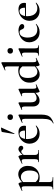

<svg xmlns="http://www.w3.org/2000/svg" viewBox="1299 -2074 1053 3699"><g transform="rotate(-90 1825.5 -224.5)"><path d="M28 275Q25 275 25 269Q25 263 28 263Q65 263 75.5 250Q86 237 86 194V-271Q86 -304 79 -319Q72 -334 53 -334Q44 -334 31.5 -330.5Q19 -327 5 -320Q1 -318 -2 -323.5Q-5 -329 -3 -331L129 -394Q131 -395 134 -395Q146 -395 156.5 -371.5Q167 -348 167 -304V194Q167 222 173.5 237Q180 252 200 257.5Q220 263 260 263Q262 263 262 269Q262 275 260 275Q232 275 198 274Q164 273 126 273Q99 273 73 274Q47 275 28 275ZM260 13Q221 13 193 6Q165 -1 128 -18L155 -79Q179 -49 207.5 -30Q236 -11 282 -11Q331 -11 360.5 -53.5Q390 -96 390 -184Q390 -266 353 -307.5Q316 -349 264 -349Q224 -349 195 -328Q166 -307 138 -277L129 -287Q180 -346 226.5 -372.5Q273 -399 322 -399Q363 -399 399 -377.5Q435 -356 457 -315Q479 -274 479 -215Q479 -152 458 -108.5Q437 -65 404 -38Q371 -11 333 1Q295 13 260 13Z M667 -271 660 -283Q698 -328 724.5 -352.5Q751 -377 769 -386.5Q787 -396 803 -396Q824 -396 845.5 -381.5Q867 -367 867 -345Q867 -327 856 -315Q845 -303 825 -303Q807 -303 797 -313Q787 -323 778 -332Q769 -341 753 -341Q745 -341 736 -336.5Q727 -332 711 -317Q695 -302 667 -271ZM553 0Q550 0 550 -6Q550 -12 553 -12Q587 -12 598 -26Q609 -40 609 -81V-272Q609 -304 602 -319Q595 -334 577 -334Q568 -334 555 -330Q542 -326 527 -319Q523 -318 520.5 -323.5Q518 -329 521 -330L652 -394Q657 -396 659 -396Q669 -396 679.5 -373Q690 -350 690 -306V-81Q690 -54 698 -38.5Q706 -23 726 -17.5Q746 -12 782 -12Q786 -12 786 -6Q786 0 782 0Q756 0 722.5 -1Q689 -2 650 -2Q623 -2 597.5 -1Q572 0 553 0Z M1103 12Q1040 12 996 -15Q952 -42 929.5 -86.5Q907 -131 907 -181Q907 -241 936 -289Q965 -337 1015 -366Q1065 -395 1128 -395Q1187 -395 1220 -367Q1253 -339 1253 -280Q1253 -267 1251 -259Q1249 -251 1242 -251H1160Q1163 -309 1146.5 -342Q1130 -375 1092 -375Q1047 -375 1021.5 -333.5Q996 -292 996 -223Q996 -165 1014 -122.5Q1032 -80 1067 -56Q1102 -32 1153 -32Q1184 -32 1205 -40.5Q1226 -49 1250 -62Q1252 -64 1255.5 -60Q1259 -56 1257 -53Q1221 -18 1183.5 -3Q1146 12 1103 12ZM967 -250 966 -267 1188 -271V-251ZM1104 -474Q1103 -471 1097.5 -472.5Q1092 -474 1093 -476L1133 -716Q1135 -719 1148 -722.5Q1161 -726 1178 -728.5Q1195 -731 1207.5 -731Q1220 -731 1218 -727Z M1469 -384Q1469 -373 1468 -344Q1467 -315 1467 -264V48Q1467 114 1451.5 158.5Q1436 203 1400.5 232Q1365 261 1302 282Q1300 283 1297.5 277.5Q1295 272 1297 271Q1347 250 1366.5 203Q1386 156 1386 71V-263Q1386 -297 1379.5 -312.5Q1373 -328 1356 -328Q1348 -328 1338 -325Q1328 -322 1316 -316Q1312 -315 1309 -321Q1306 -327 1309 -328L1453 -395Q1455 -396 1456 -396Q1460 -396 1464.5 -391.5Q1469 -387 1469 -384ZM1419 -501Q1394 -501 1379 -515Q1364 -529 1364 -555Q1364 -579 1379 -593Q1394 -607 1419 -607Q1445 -607 1458.5 -593Q1472 -579 1472 -555Q1472 -501 1419 -501Z M1738 11Q1685 11 1654.5 -23Q1624 -57 1624 -114V-263Q1624 -298 1616.5 -314.5Q1609 -331 1593 -331Q1581 -331 1565 -323Q1561 -322 1558.5 -328Q1556 -334 1559 -335L1685 -394Q1688 -395 1690 -395Q1694 -395 1699 -391Q1704 -387 1704 -384V-157Q1704 -101 1724.5 -73.5Q1745 -46 1787 -46Q1819 -46 1851.5 -64.5Q1884 -83 1905 -113L1911 -101Q1873 -49 1830 -19Q1787 11 1738 11ZM1966 -384V-113Q1966 -79 1973 -64.5Q1980 -50 1997 -50Q2005 -50 2016 -53.5Q2027 -57 2042 -62Q2046 -64 2049 -58.5Q2052 -53 2048 -51L1917 12Q1915 13 1913 13Q1904 13 1895 -11Q1886 -35 1886 -79V-263Q1886 -298 1879 -314.5Q1872 -331 1855 -331Q1843 -331 1827 -323Q1823 -322 1821 -328Q1819 -334 1822 -335L1948 -394Q1950 -395 1952 -395Q1957 -395 1961.5 -391Q1966 -387 1966 -384Z M2240 13Q2198 13 2162 -10.5Q2126 -34 2104.5 -77Q2083 -120 2083 -181Q2083 -240 2105 -281.5Q2127 -323 2161.5 -349Q2196 -375 2236 -387Q2276 -399 2312 -399Q2348 -399 2379 -389Q2410 -379 2435 -363L2416 -287Q2394 -330 2365.5 -352.5Q2337 -375 2293 -375Q2238 -375 2205.5 -336.5Q2173 -298 2173 -212Q2173 -155 2188 -114.5Q2203 -74 2230 -52.5Q2257 -31 2290 -31Q2331 -31 2363 -54Q2395 -77 2424 -109L2433 -101Q2412 -77 2383.5 -50.5Q2355 -24 2319.5 -5.5Q2284 13 2240 13ZM2477 -714V-114Q2477 -79 2484 -64.5Q2491 -50 2508 -50Q2516 -50 2527.5 -53Q2539 -56 2553 -62Q2556 -64 2559 -58.5Q2562 -53 2559 -51L2431 11Q2428 12 2425 12Q2414 12 2405 -12Q2396 -36 2396 -82V-592Q2396 -626 2390 -642Q2384 -658 2366 -658Q2358 -658 2348 -654.5Q2338 -651 2326 -646Q2322 -644 2319 -650Q2316 -656 2319 -657L2459 -724Q2461 -725 2463 -725Q2467 -725 2472 -721Q2477 -717 2477 -714Z M2605 0Q2602 0 2602 -6Q2602 -12 2605 -12Q2639 -12 2650.5 -26Q2662 -40 2662 -81V-263Q2662 -297 2655 -312.5Q2648 -328 2631 -328Q2623 -328 2613 -325Q2603 -322 2591 -316Q2587 -315 2584.5 -321Q2582 -327 2585 -328L2729 -395Q2731 -396 2732 -396Q2736 -396 2740.5 -391.5Q2745 -387 2745 -384Q2745 -373 2744 -344Q2743 -315 2743 -264V-81Q2743 -40 2754.5 -26Q2766 -12 2800 -12Q2803 -12 2803 -6Q2803 0 2800 0Q2780 0 2755 -1Q2730 -2 2702 -2Q2675 -2 2649.5 -1Q2624 0 2605 0ZM2697 -501Q2671 -501 2656.5 -515Q2642 -529 2642 -555Q2642 -579 2656.5 -593Q2671 -607 2697 -607Q2722 -607 2735.5 -593Q2749 -579 2749 -555Q2749 -501 2697 -501Z M3060 12Q2991 12 2947 -17.5Q2903 -47 2881.5 -93Q2860 -139 2860 -186Q2860 -236 2880.5 -275Q2901 -314 2935 -340.5Q2969 -367 3009.5 -381Q3050 -395 3090 -395Q3119 -395 3147 -387Q3175 -379 3193.5 -363Q3212 -347 3212 -325Q3212 -309 3200 -296.5Q3188 -284 3164 -284Q3142 -284 3129.5 -295.5Q3117 -307 3109 -328Q3101 -350 3090 -362Q3079 -374 3053 -374Q3005 -374 2978 -330.5Q2951 -287 2951 -218Q2951 -167 2966.5 -125Q2982 -83 3017 -57.5Q3052 -32 3110 -32Q3139 -32 3161.5 -39Q3184 -46 3208 -61Q3210 -63 3213.5 -59Q3217 -55 3215 -53Q3180 -21 3143.5 -4.5Q3107 12 3060 12Z M3470 12Q3407 12 3363 -15Q3319 -42 3296.5 -86.5Q3274 -131 3274 -181Q3274 -241 3303 -289Q3332 -337 3382 -366Q3432 -395 3495 -395Q3554 -395 3587 -367Q3620 -339 3620 -280Q3620 -267 3618 -259Q3616 -251 3609 -251H3527Q3530 -309 3513.5 -342Q3497 -375 3459 -375Q3414 -375 3388.5 -333.5Q3363 -292 3363 -223Q3363 -165 3381 -122.5Q3399 -80 3434 -56Q3469 -32 3520 -32Q3551 -32 3572 -40.5Q3593 -49 3617 -62Q3619 -64 3622.5 -60Q3626 -56 3624 -53Q3588 -18 3550.5 -3Q3513 12 3470 12ZM3334 -250 3333 -267 3555 -271V-251Z"/></g></svg>

Font: Cormorant Infant Light SemiBold
Style: Regular
Weight: 600
Version: Version 4.001